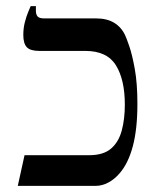

<svg xmlns="http://www.w3.org/2000/svg" viewBox="-20 -606 516 626"><path d="M38 0 60 -100H271Q317 -100 342 -121.5Q367 -143 377 -180.5Q387 -218 387 -265Q387 -346 358 -393Q329 -440 258 -440H108Q79 -440 67.5 -452Q56 -464 56 -492Q56 -514 61 -533.5Q66 -553 72 -567Q78 -581 80 -586H97V-571Q97 -559 102.5 -552.5Q108 -546 124 -546H293Q329 -546 352.5 -531.5Q376 -517 388 -491Q392 -483 401.5 -455.5Q411 -428 419.5 -381Q428 -334 428 -267Q428 -185 413 -129Q398 -73 370 -41Q354 -22 333.5 -11Q313 0 292 0Z"/></svg>

Font: Frank Ruhl Libre
Style: Regular
Weight: 400
Designer: Yanek Iontef
Foundry: Fontef
Version: Version 6.004